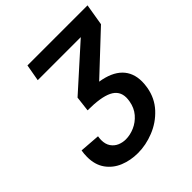

<svg xmlns="http://www.w3.org/2000/svg" viewBox="-199 -861 1008 1008"><g transform="rotate(-45 305.0 -357.0)"><path d="M160.5 -174Q160.5 -143.5 174.2 -123.5Q188 -103.5 209.5 -94.2Q231 -85 255 -85Q287 -85 320 -99.2Q353 -113.5 377.8 -142.2Q402.5 -171 409.5 -212.5Q412 -227.5 412 -238Q412 -289.5 365.2 -312.2Q318.5 -335 220.5 -335L230.5 -419.5L467 -632H147.5L164 -725H610L590 -605L370 -398.5Q449.5 -386 489.8 -345.8Q530 -305.5 530 -240Q530 -220.5 526 -196.5Q514.5 -130.5 471 -83.5Q427.5 -36.5 368 -12.8Q308.5 11 249.5 11Q194.5 11 148 -8Q101.5 -27 73.5 -66.2Q45.5 -105.5 45.5 -163.5Q45.5 -187 49.5 -208.5L163 -200Q160.5 -184 160.5 -174Z"/></g></svg>

Font: JuliaMono SemiBoldItalic
Style: Regular
Weight: 600
Italic angle: -9°
Monospace: yes
Designer: cormullion
Foundry: corm
Version: Version 0.049; ttfautohint (v1.8.4)